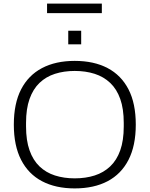

<svg xmlns="http://www.w3.org/2000/svg" viewBox="-20 -1037 833 1069"><path d="M396 12Q290 12 214 -28Q138 -68 97.5 -147Q57 -226 57 -343Q57 -461 97.5 -539.5Q138 -618 214 -658Q290 -698 396 -698Q503 -698 579 -658Q655 -618 695.5 -539.5Q736 -461 736 -343Q736 -226 695.5 -147Q655 -68 579 -28Q503 12 396 12ZM396 -44Q457 -44 507 -60Q557 -76 593.5 -110.5Q630 -145 649.5 -200Q669 -255 669 -333V-353Q669 -431 649.5 -486Q630 -541 593.5 -575.5Q557 -610 507 -626Q457 -642 396 -642Q336 -642 286 -626Q236 -610 200 -575.5Q164 -541 144.5 -486Q125 -431 125 -353V-333Q125 -255 144.5 -200Q164 -145 200 -110.5Q236 -76 286 -60Q336 -44 396 -44ZM360 -790V-866H432V-790ZM242 -964V-1017H547V-964Z"/></svg>

Font: Archivo SemiBold ExtraLight
Style: Regular
Weight: 250
Version: Version 2.001